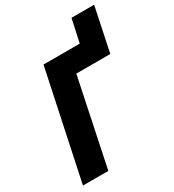

<svg xmlns="http://www.w3.org/2000/svg" viewBox="-204 -983 1000 1101"><g transform="rotate(-30 296.0 -433.0)"><path d="M18 0 169 -714H409L442 -866H592L531 -575H306L186 0Z"/></g></svg>

Font: Noto Sans Disp ExtBd
Style: Italic
Weight: 800
Italic angle: -12°
Designer: Monotype Design Team
Foundry: Monotype Imaging Inc.
Version: Version 2.000;GOOG;noto-source:20170915:90ef993387c0